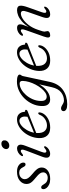

<svg xmlns="http://www.w3.org/2000/svg" viewBox="858 -1583 976 2732"><g transform="rotate(-90 1346.0 -217.0)"><path d="M180 -26Q215.5 -26 237.5 -44.2Q259.5 -62.5 259.5 -91.5Q259.5 -114 244.8 -136.2Q230 -158.5 184 -196Q149.5 -224 130 -244.5Q110.5 -265 102.5 -284.2Q94.5 -303.5 94 -328Q94 -383 140.2 -423Q186.5 -463 270 -463Q330 -463 364.2 -435.5Q398.5 -408 398.5 -373.5Q398.5 -341.5 371.5 -341.5Q360.5 -341.5 351.8 -348.8Q343 -356 334.5 -374Q322 -401.5 303.5 -416.5Q285 -431.5 256.5 -431.5Q213 -431.5 187.8 -408Q162.5 -384.5 162.5 -352Q162.5 -328.5 177.5 -305Q192.5 -281.5 237.5 -243.5Q274 -213.5 293.5 -191.8Q313 -170 320.8 -151.5Q328.5 -133 328.5 -111.5Q328.5 -60 284.8 -25.5Q241 9 163.5 9Q119.5 9 87.5 -5.5Q55.5 -20 38 -42Q20.5 -64 20.5 -87Q21 -119 46.5 -119Q69 -119 86 -87Q103.5 -54.5 127.2 -40.2Q151 -26 180 -26Z M639.5 -573Q614.5 -573 601 -588.5Q587.5 -604 591.5 -625.5Q595.5 -650 617 -667.5Q638.5 -685 667.5 -685Q693.5 -685 706 -669.5Q718.5 -654 714.5 -631Q710.5 -607 689.5 -590Q668.5 -573 639.5 -573ZM552.5 -119Q537 -78 540.5 -61.8Q544 -45.5 560 -45.5Q576 -45.5 601.5 -67.5Q609 -73.5 614.5 -76.5Q620 -79.5 625.5 -76.5Q637 -70 625.5 -50Q611 -25 582.5 -8.2Q554 8.5 522 8.5Q485 8.5 472.2 -18.8Q459.5 -46 482 -104.5L569.5 -334.5Q585.5 -376 582.5 -392.5Q579.5 -409 563 -409Q546.5 -409 521 -386.5Q504.5 -373.5 496.5 -377.5Q484.5 -384 496.5 -404Q512 -429.5 541 -446Q570 -462.5 600 -462.5Q635.5 -462.5 648.8 -435Q662 -407.5 639 -347Z M1112.5 -140Q1109.5 -105 1082.2 -70.8Q1055 -36.5 1007 -13.8Q959 9 894 9Q820 9 782.2 -34Q744.5 -77 747 -151Q749.5 -211.5 772 -267.5Q794.5 -323.5 832 -367.5Q869.5 -411.5 916.2 -437.2Q963 -463 1013 -463Q1064 -463 1091 -432.8Q1118 -402.5 1120.5 -359Q1121.5 -345.5 1133.5 -347Q1149 -349.5 1149 -334.5Q1149 -319 1122.5 -309.5Q1095 -298.5 1054 -282.5Q1013 -266.5 968.2 -248.8Q923.5 -231 884 -215.2Q844.5 -199.5 820 -189.5Q819.5 -184.5 819 -179Q816.5 -106.5 846 -71.5Q875.5 -36.5 926 -36.5Q974 -36.5 1017.5 -64.5Q1061 -92.5 1080.5 -145.5Q1089.5 -161 1100 -161Q1114.5 -161 1112.5 -140ZM992.5 -428.5Q960.5 -428.5 925.5 -400Q890.5 -371.5 862.5 -324.2Q834.5 -277 824 -221Q851.5 -232 892 -248.8Q932.5 -265.5 975 -282.8Q1017.5 -300 1050.5 -314Q1053.5 -328.5 1053.5 -351.5Q1053.5 -385.5 1036.8 -407Q1020 -428.5 992.5 -428.5Z M1547 3Q1519.5 128.5 1433.2 190Q1347 251.5 1228.5 251.5Q1178.5 251.5 1154.5 237Q1130.5 222.5 1130.5 199Q1130.5 183 1141.5 173.2Q1152.5 163.5 1170.5 163.5Q1188 163.5 1205.2 173.8Q1222.5 184 1241.5 194.5Q1260.5 205 1282.5 205Q1344.5 205 1397.2 164.8Q1450 124.5 1471 33.5L1512 -146.5Q1469.5 -73 1413 -32.2Q1356.5 8.5 1295.5 8.5Q1250.5 8.5 1225.2 -22.2Q1200 -53 1203.5 -117.5Q1206 -184 1234.8 -246Q1263.5 -308 1311.8 -357.2Q1360 -406.5 1421.5 -435.2Q1483 -464 1551.5 -464Q1602.5 -464 1627.2 -453Q1652 -442 1650.5 -425.5Q1649.5 -410.5 1641.2 -402.8Q1633 -395 1629.5 -379ZM1275.5 -133Q1273 -82 1290.2 -61.2Q1307.5 -40.5 1336 -40.5Q1365.5 -40.5 1396.5 -62Q1427.5 -83.5 1456.2 -119.2Q1485 -155 1508.2 -199.5Q1531.5 -244 1545.5 -291Q1559.5 -338 1560.5 -380.5Q1562.5 -425.5 1524 -425.5Q1482.5 -425.5 1439.8 -401.2Q1397 -377 1360.5 -335.5Q1324 -294 1301 -241.5Q1278 -189 1275.5 -133Z M2068 -140Q2065 -105 2037.8 -70.8Q2010.5 -36.5 1962.5 -13.8Q1914.5 9 1849.5 9Q1775.5 9 1737.8 -34Q1700 -77 1702.5 -151Q1705 -211.5 1727.5 -267.5Q1750 -323.5 1787.5 -367.5Q1825 -411.5 1871.8 -437.2Q1918.5 -463 1968.5 -463Q2019.5 -463 2046.5 -432.8Q2073.5 -402.5 2076 -359Q2077 -345.5 2089 -347Q2104.5 -349.5 2104.5 -334.5Q2104.5 -319 2078 -309.5Q2050.5 -298.5 2009.5 -282.5Q1968.5 -266.5 1923.8 -248.8Q1879 -231 1839.5 -215.2Q1800 -199.5 1775.5 -189.5Q1775 -184.5 1774.5 -179Q1772 -106.5 1801.5 -71.5Q1831 -36.5 1881.5 -36.5Q1929.5 -36.5 1973 -64.5Q2016.5 -92.5 2036 -145.5Q2045 -161 2055.5 -161Q2070 -161 2068 -140ZM1948 -428.5Q1916 -428.5 1881 -400Q1846 -371.5 1818 -324.2Q1790 -277 1779.5 -221Q1807 -232 1847.5 -248.8Q1888 -265.5 1930.5 -282.8Q1973 -300 2006 -314Q2009 -328.5 2009 -351.5Q2009 -385.5 1992.2 -407Q1975.5 -428.5 1948 -428.5Z M2209.5 -377.5Q2197.5 -384 2209 -404Q2225 -430.5 2254.5 -446.5Q2284 -462.5 2314.5 -462.5Q2366 -462.5 2366 -419Q2366 -401 2357.2 -375Q2348.5 -349 2328.5 -298Q2367 -358.5 2409.5 -394.8Q2452 -431 2492.5 -446.8Q2533 -462.5 2565.5 -462.5Q2624 -462.5 2630 -424Q2636 -385.5 2610.5 -315L2540 -116Q2526.5 -78.5 2529.5 -62.5Q2532.5 -46.5 2548 -46.5Q2557 -46.5 2566.8 -51.2Q2576.5 -56 2589.5 -67.5Q2604.5 -80.5 2612.5 -76.5Q2623.5 -70.5 2613 -50.5Q2598.5 -23.5 2569.8 -7.2Q2541 9 2509.5 9Q2430 9 2469.5 -102.5L2542 -309Q2561.5 -364.5 2555 -386.2Q2548.5 -408 2518.5 -408Q2486 -408 2442.2 -380Q2398.5 -352 2356.5 -297.8Q2314.5 -243.5 2288 -165Q2272 -117.5 2267 -100Q2262 -82.5 2262 -73Q2262 -62 2265.8 -52.2Q2269.5 -42.5 2269.5 -30Q2269.5 -12 2252.2 -1.5Q2235 9 2208 9Q2184 9 2179.2 -12.2Q2174.5 -33.5 2192 -81.5L2282 -334.5Q2297 -376 2294.5 -392.2Q2292 -408.5 2275.5 -408.5Q2259 -408.5 2234 -386.5Q2217.5 -373.5 2209.5 -377.5Z"/></g></svg>

Font: Fraunces 9pt Soft Light
Style: Italic
Weight: 300
Italic angle: -16°
Version: Version 1.000;[0bf87f6ff]